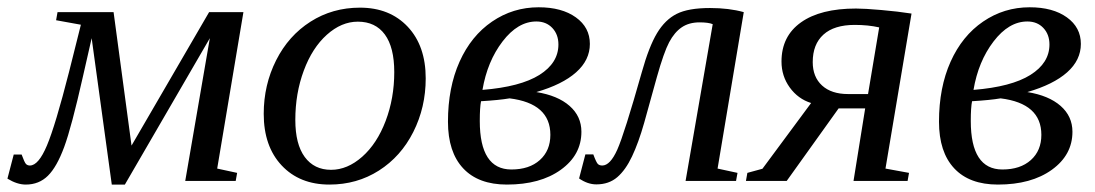

<svg xmlns="http://www.w3.org/2000/svg" viewBox="-49 -492 2976 522"><path d="M21 9.8Q-2.4 9.8 -28.8 -6.3L-11.7 -71.8H9.8Q17.6 -50.3 21.7 -46.1Q25.9 -42 32.2 -42Q55.7 -42 78.6 -96.4Q101.6 -150.9 138.7 -296.4L170.9 -424.8L103.5 -437L107.4 -459H259.8L308.6 -96.2L519.5 -459H612.8L541.5 -33.7L595.7 -22L591.8 0H454.6L521.5 -388.2L290.5 9.8H254.9L200.2 -388.2L176.3 -283.2Q145.5 -146.5 125.5 -92.3Q105.5 -38.1 81.3 -14.2Q57.1 9.8 21 9.8Z M753.9 -166Q753.9 -100.1 779.5 -65.2Q805.2 -30.3 851.1 -30.3Q895.5 -30.3 935.8 -65.9Q976.1 -101.6 999.5 -163.3Q1022.9 -225.1 1022.9 -295.9Q1022.9 -363.3 997.3 -398.2Q971.7 -433.1 923.8 -433.1Q879.4 -433.1 839.6 -397.5Q799.8 -361.8 776.9 -300Q753.9 -238.3 753.9 -166ZM846.7 9.8Q765.6 9.8 716.8 -42.2Q668 -94.2 668 -182.6Q668 -261.2 701.7 -328.1Q735.4 -395 795.2 -433.1Q855 -471.2 929.7 -471.2Q1010.7 -471.2 1059.6 -419.2Q1108.4 -367.2 1108.4 -278.8Q1108.4 -200.2 1074.7 -133.3Q1041 -66.4 981.2 -28.3Q921.4 9.8 846.7 9.8Z M1531.7 -133.8Q1531.7 -70.8 1475.8 -30.5Q1419.9 9.8 1329.1 9.8Q1251.5 9.8 1210.2 -34.4Q1168.9 -78.6 1168.9 -161.1Q1168.9 -253.9 1200.4 -324.2Q1231.9 -394.5 1288.8 -433.3Q1345.7 -472.2 1415.5 -472.2Q1478.5 -472.2 1516.6 -444.8Q1554.7 -417.5 1554.7 -372.6Q1554.7 -328.6 1517.3 -295.4Q1480 -262.2 1409.2 -241.7Q1467.3 -232.4 1499.5 -204.1Q1531.7 -175.8 1531.7 -133.8ZM1255.4 -163.1Q1255.4 -31.2 1341.3 -31.2Q1390.1 -31.2 1418.7 -56.9Q1447.3 -82.5 1447.3 -125.5Q1447.3 -210.9 1336.4 -224.6Q1307.6 -219.7 1258.8 -216.8Q1255.4 -199.7 1255.4 -163.1ZM1262.7 -247.6Q1365.7 -255.9 1417.5 -288.3Q1469.2 -320.8 1469.2 -371.1Q1469.2 -398.4 1452.6 -416Q1436 -433.6 1409.2 -433.6Q1358.9 -433.6 1317.4 -379.4Q1275.9 -325.2 1262.7 -247.6Z M1572.3 9.3Q1548.8 9.3 1525.4 -6.8L1542.5 -72.3H1564Q1572.3 -49.8 1576.7 -45.9Q1581.1 -42 1588.4 -42Q1609.9 -42 1629.2 -85Q1648.4 -127.9 1695.8 -295.4Q1715.3 -365.2 1737.3 -401.9Q1759.3 -438.5 1790.8 -454.3Q1822.3 -470.2 1881.3 -470.2Q1933.1 -470.2 1973.1 -459L1901.9 -33.7L1956.1 -22L1952.1 0H1814.9L1888.7 -426.3Q1877 -431.2 1853 -431.2Q1824.2 -431.2 1804.4 -417.7Q1784.7 -404.3 1770.3 -377.2Q1755.9 -350.1 1736.8 -282.2Q1717.8 -212.4 1702.4 -158.2Q1687 -104 1669.4 -66.9Q1651.9 -29.8 1629.2 -10.3Q1606.4 9.3 1572.3 9.3Z M2341.3 -417.5Q2311.5 -424.3 2274.9 -424.3Q2218.8 -424.3 2189.7 -397.9Q2160.6 -371.6 2160.6 -323.2Q2160.6 -282.7 2186 -259.5Q2211.4 -236.3 2256.8 -236.3H2311ZM2271.5 0 2303.2 -197.3H2231L2089.8 0H1979L1982.9 -22L2023.9 -33.2L2156.2 -211.9Q2120.6 -223.1 2098.1 -254.2Q2075.7 -285.2 2075.7 -324.7Q2075.7 -393.6 2128.7 -431.2Q2181.6 -468.8 2278.3 -468.8Q2301.8 -468.8 2346.9 -464.8Q2392.1 -460.9 2429.2 -455.1L2358.4 -33.7L2422.4 -22L2418.5 0Z M2866.7 -133.8Q2866.7 -70.8 2810.8 -30.5Q2754.9 9.8 2664.1 9.8Q2586.4 9.8 2545.2 -34.4Q2503.9 -78.6 2503.9 -161.1Q2503.9 -253.9 2535.4 -324.2Q2566.9 -394.5 2623.8 -433.3Q2680.7 -472.2 2750.5 -472.2Q2813.5 -472.2 2851.6 -444.8Q2889.6 -417.5 2889.6 -372.6Q2889.6 -328.6 2852.3 -295.4Q2814.9 -262.2 2744.1 -241.7Q2802.2 -232.4 2834.5 -204.1Q2866.7 -175.8 2866.7 -133.8ZM2590.3 -163.1Q2590.3 -31.2 2676.3 -31.2Q2725.1 -31.2 2753.7 -56.9Q2782.2 -82.5 2782.2 -125.5Q2782.2 -210.9 2671.4 -224.6Q2642.6 -219.7 2593.8 -216.8Q2590.3 -199.7 2590.3 -163.1ZM2597.7 -247.6Q2700.7 -255.9 2752.4 -288.3Q2804.2 -320.8 2804.2 -371.1Q2804.2 -398.4 2787.6 -416Q2771 -433.6 2744.1 -433.6Q2693.8 -433.6 2652.3 -379.4Q2610.8 -325.2 2597.7 -247.6Z"/></svg>

Font: Tinos
Style: Italic
Weight: 400
Italic angle: -16.333°
Designer: Steve Matteson
Foundry: Monotype Imaging Inc.
Version: Version 1.32